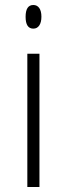

<svg xmlns="http://www.w3.org/2000/svg" viewBox="-20 -745 266 765"><path d="M112.8 -725.1Q127.9 -725.1 136.5 -712.9Q145 -700.7 145 -678.5Q145 -656.2 136.5 -643.6Q127.9 -630.9 112.8 -630.9Q82 -630.9 82 -678Q82 -725.1 112.8 -725.1ZM137.2 0H88.9V-530.8H137.2Z"/></svg>

Font: Open Sans Hebrew Light
Style: Regular
Weight: 300
Foundry: Ascender Corporation, Yanek Iontef
Version: Version 2.001;PS 002.001;hotconv 1.0.70;makeotf.lib2.5.58329